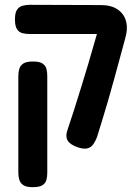

<svg xmlns="http://www.w3.org/2000/svg" viewBox="-20 -604 579 796"><path d="M306 8Q272 -3 261 -20.5Q250 -38 260 -66Q272 -101 286 -145Q300 -189 315 -237.5Q330 -286 345 -336Q360 -386 373 -432.5Q386 -479 398 -519L500 -448Q490 -411 478 -367Q466 -323 453.5 -277Q441 -231 428 -186.5Q415 -142 403 -103Q391 -64 382 -35Q376 -20 367.5 -7Q359 6 344.5 10.5Q330 15 306 8ZM116 172Q89 172 76.5 163.5Q64 155 60 141Q56 127 56 112V-289Q56 -305 60 -318.5Q64 -332 76.5 -340.5Q89 -349 117 -349Q144 -349 156.5 -340.5Q169 -332 172.5 -318.5Q176 -305 176 -288V113Q176 128 172.5 141.5Q169 155 156.5 163.5Q144 172 116 172ZM496 -436 397 -463H322H104Q87 -463 73 -466.5Q59 -470 50.5 -483Q42 -496 42 -523Q42 -551 50.5 -563.5Q59 -576 73 -580Q87 -584 103 -584L398 -583Q442 -583 469 -564Q496 -545 503.5 -512Q511 -479 496 -436Z"/></svg>

Font: Fredoka SemiCondensed Medium
Style: Regular
Weight: 500
Width: 4
Designer: Ben Nathan
Foundry: Milena B. Brandão, Ben Nathan
Version: Version 2.001